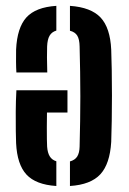

<svg xmlns="http://www.w3.org/2000/svg" viewBox="-20 -628 440 656"><path d="M360 -458.5Q361 -430 361.8 -388.8Q362.5 -347.5 362.5 -302.2Q362.5 -257 361.8 -215Q361 -173 360 -143Q355.5 -68 322.8 -32.5Q290 3 219 7.5V-76.5Q236 -81 243.8 -93.2Q251.5 -105.5 252 -127Q253 -171.5 253.8 -214Q254.5 -256.5 254.5 -298.5Q254.5 -340.5 253.8 -382.8Q253 -425 252 -469.5Q251.5 -494 244 -506.2Q236.5 -518.5 219 -523V-608Q291 -603 323.8 -568Q356.5 -533 360 -458.5ZM172.5 -608V-523.5Q157 -519 149.5 -506.2Q142 -493.5 141 -469.5Q140.5 -454 140.5 -431.5Q140.5 -409 141.5 -380.5H36Q35 -394.5 34.8 -417.5Q34.5 -440.5 35 -458.5Q38.5 -533.5 70.2 -568.5Q102 -603.5 172.5 -608ZM210.5 -319.5V-243.5H140.5Q140 -216.5 140 -193.2Q140 -170 140.2 -152.8Q140.5 -135.5 141 -127Q142.5 -106 150 -93.8Q157.5 -81.5 172.5 -77V7.5Q102.5 3 70.5 -31.5Q38.5 -66 35 -139Q34.5 -152 34 -180.8Q33.5 -209.5 33.8 -246.2Q34 -283 36 -319.5Z"/></svg>

Font: Big Shoulders Stencil Display Thin
Style: Bold
Weight: 700
Version: Version 2.001